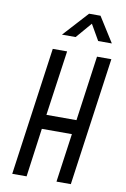

<svg xmlns="http://www.w3.org/2000/svg" viewBox="-105 -1046 725 1107"><g transform="rotate(10 257.5 -493.0)"><path d="M191 -840H271L350 -932L403 -840H483L391 -986H324ZM48 0H132L171 -285H347L307 0H391L496 -750H412L359 -369H183L237 -750H153Z"/></g></svg>

Font: Mohave
Style: Italic
Weight: 400
Italic angle: -8°
Designer: Gumpita Rahayu
Foundry: Tokotype
Version: Version 2.002;PS 002.002;hotconv 1.0.88;makeotf.lib2.5.64775